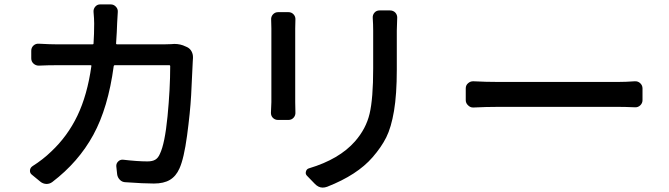

<svg xmlns="http://www.w3.org/2000/svg" viewBox="-20 -813 3040 873"><path d="M758.8 -612.3Q765.6 -613.3 772.5 -613.3Q800.8 -613.3 824.2 -601.6L831.1 -598.6Q844.7 -591.8 851.6 -578.1Q857.4 -566.4 857.4 -553.7Q857.4 -551.8 857.4 -548.8Q856.4 -540 856.4 -532.2Q853.5 -458 849.1 -379.9Q844.7 -301.8 830.6 -196.8Q816.4 -91.8 795.9 -46.9Q780.3 -11.7 752.4 4.9Q724.6 21.5 679.7 21.5Q633.8 21.5 551.8 15.6Q536.1 15.6 525.4 4.9Q514.6 -5.9 512.7 -20.5L508.8 -56.6Q507.8 -69.3 517.1 -78.6Q526.4 -87.9 539.1 -86.9Q605.5 -79.1 650.4 -79.1Q672.9 -79.1 686 -86.9Q699.2 -94.7 707 -113.3Q729.5 -159.2 741.7 -283.7Q753.9 -408.2 753.9 -512.7Q753.9 -516.6 750 -516.6H502Q498 -516.6 497.1 -512.7Q471.7 -323.2 404.3 -199.7Q336.9 -76.2 217.8 14.6Q206.1 23.4 191.4 23.4Q191.4 23.4 190.4 23.4Q174.8 22.5 163.1 12.7L125 -18.6Q116.2 -25.4 116.2 -36.1Q116.2 -49.8 127.9 -57.6Q175.8 -87.9 212.9 -124Q287.1 -193.4 332 -287.1Q377 -380.9 395.5 -512.7Q396.5 -516.6 391.6 -516.6H244.1Q197.3 -516.6 156.2 -514.6Q142.6 -514.6 132.3 -523.9Q122.1 -533.2 122.1 -547.9V-582Q122.1 -596.7 132.3 -606Q142.6 -615.2 156.2 -614.3Q208 -611.3 244.1 -611.3H400.4Q405.3 -611.3 405.3 -615.2Q408.2 -658.2 408.2 -706.1Q408.2 -727.5 405.3 -758.8Q404.3 -772.5 413.1 -782.7Q421.9 -793 435.5 -793H483.4Q497.1 -793 506.8 -782.7Q516.6 -772.5 515.6 -758.8Q513.7 -733.4 512.7 -709Q511.7 -671.9 507.8 -615.2Q507.8 -611.3 512.7 -611.3H723.6Q740.2 -611.3 758.8 -612.3Z M1212.9 -723.6Q1211.9 -737.3 1221.2 -747.6Q1230.5 -757.8 1245.1 -757.8H1291Q1305.7 -757.8 1314.9 -747.6Q1324.2 -737.3 1323.2 -723.6Q1322.3 -703.1 1322.3 -683.6V-348.6Q1322.3 -329.1 1323.2 -302.7Q1324.2 -288.1 1314.9 -277.8Q1305.7 -267.6 1291 -267.6H1244.1Q1229.5 -267.6 1219.7 -278.3Q1211.9 -287.1 1211.9 -299.8L1213.9 -348.6V-683.6Q1213.9 -698.2 1212.9 -723.6ZM1674.8 -731.4Q1673.8 -745.1 1682.6 -755.4Q1691.4 -765.6 1706.1 -765.6H1752.9Q1767.6 -765.6 1777.3 -755.9Q1786.1 -746.1 1786.1 -733.4L1784.2 -673.8V-496.1Q1784.2 -383.8 1771.5 -308.6Q1758.8 -233.4 1736.3 -188.5Q1713.9 -143.6 1673.8 -97.7Q1604.5 -17.6 1467.8 36.1Q1457 40 1447.3 40Q1427.7 40 1411.1 22.5L1376 -13.7Q1370.1 -19.5 1370.1 -27.3Q1370.1 -30.3 1371.1 -33.2Q1374 -44.9 1385.7 -47.9Q1522.5 -88.9 1593.8 -169.9Q1644.5 -227.5 1660.6 -296.4Q1676.8 -365.2 1676.8 -502V-673.8Q1676.8 -702.1 1674.8 -731.4Z M2132.8 -324.2Q2131.8 -324.2 2130.9 -324.2Q2118.2 -324.2 2108.4 -334Q2097.7 -343.8 2097.7 -357.4V-411.1Q2097.7 -425.8 2108.4 -434.6Q2118.2 -443.4 2130.9 -443.4Q2131.8 -443.4 2132.8 -443.4Q2190.4 -440.4 2246.1 -440.4H2789.1Q2825.2 -440.4 2866.2 -443.4Q2880.9 -444.3 2891.1 -434.6Q2901.4 -424.8 2901.4 -411.1V-357.4Q2901.4 -343.8 2891.1 -334Q2880.9 -324.2 2866.2 -325.2Q2821.3 -327.1 2790 -327.1H2246.1Q2190.4 -327.1 2132.8 -324.2Z"/></svg>

Font: Gen Jyuu GothicL Medium
Style: Regular
Weight: 500
Designer: [Source Han Sans]
Ryoko NISHIZUKA  (kana & ideographs); Paul D. Hunt (Latin, Greek & Cyrillic); Wenlong ZHANG  (bopomofo
Version: Version 1.002.20150607